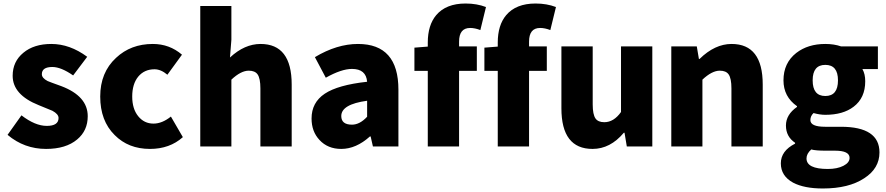

<svg xmlns="http://www.w3.org/2000/svg" viewBox="-20 -833 5040 1092"><path d="M23 -66 102 -177Q180 -117 246 -117Q313 -117 313 -162Q313 -184 278 -203Q268 -208 200 -235Q52 -294 52 -402Q52 -483 113 -533Q173 -583 272 -583Q377 -583 476 -510L396 -404Q327 -452 278 -452Q218 -452 218 -411Q218 -389 251 -372Q262 -367 329 -343Q479 -286 479 -172Q479 -90 419 -40Q355 14 242 14Q118 14 23 -66Z M632 -65Q550 -146 550 -284Q550 -421 640 -504Q724 -583 849 -583Q944 -583 1015 -522L932 -408Q895 -439 859 -439Q801 -439 766 -397Q732 -355 732 -284Q732 -214 766 -172Q800 -130 853 -130Q902 -130 952 -170L1020 -53Q945 14 833 14Q710 14 632 -65Z M1119 -799H1296V-607L1288 -506Q1371 -583 1462 -583Q1639 -583 1639 -352V0H1461V-330Q1461 -387 1445 -410Q1430 -431 1395 -431Q1350 -431 1296 -380V0H1119Z M1797 -37Q1752 -85 1752 -159Q1752 -250 1827 -300Q1902 -350 2068 -368Q2062 -441 1982 -441Q1922 -441 1833 -391L1771 -508Q1896 -583 2016 -583Q2246 -583 2246 -323V0H2101L2088 -57H2084Q2005 14 1921 14Q1844 14 1797 -37ZM2068 -169V-260Q1921 -240 1921 -173Q1921 -124 1982 -124Q2026 -124 2068 -169Z M2712 -662Q2681 -674 2654 -674Q2591 -674 2591 -596V-569H2692V-430H2591V0H2413V-430H2337V-562L2413 -568V-591Q2413 -690 2461 -747Q2517 -813 2628 -813Q2692 -813 2744 -793Z M3110 -662Q3079 -674 3052 -674Q2989 -674 2989 -596V-569H3090V-430H2989V0H2811V-430H2735V-562L2811 -568V-591Q2811 -690 2859 -747Q2915 -813 3026 -813Q3090 -813 3142 -793Z M3173 -217V-569H3351V-239Q3351 -182 3367 -159Q3382 -138 3417 -138Q3471 -138 3512 -196V-569H3690V0H3545L3532 -78H3528Q3451 14 3350 14Q3173 14 3173 -217Z M3798 -569H3943L3955 -498H3959Q4046 -583 4141 -583Q4318 -583 4318 -352V0H4140V-330Q4140 -387 4124 -410Q4109 -431 4074 -431Q4029 -431 3975 -380V0H3798Z M4491 206Q4421 168 4421 96Q4421 25 4502 -16V-21Q4450 -56 4450 -119Q4450 -181 4513 -225V-229Q4436 -283 4436 -376Q4436 -475 4509 -532Q4575 -583 4674 -583Q4724 -583 4764 -569H4973V-440H4885Q4901 -412 4901 -371Q4901 -276 4835 -226Q4775 -180 4674 -180Q4643 -180 4607 -190Q4589 -173 4589 -150Q4589 -112 4673 -112H4763Q4982 -112 4982 34Q4982 125 4895 181Q4807 239 4660 239Q4554 239 4491 206ZM4746 -376Q4746 -464 4674 -464Q4602 -464 4602 -376Q4602 -287 4674 -287Q4746 -287 4746 -376ZM4777 110Q4812 92 4812 65Q4812 24 4729 24H4675Q4619 24 4594 17Q4567 41 4567 68Q4567 128 4688 128Q4742 128 4777 110Z"/></svg>

Font: KaiGen Gothic SC Heavy
Style: Bold
Weight: 900
Designer: Ryoko NISHIZUKA Ë•øÂ°öÊ∂ºÂ≠ê (kana & ideographs); Paul D. Hunt (Latin, Greek & Cyrillic); Wenlong ZHANG Âº†ÊñáÈæô (bopom
Version: Version 1.001 October 10, 2014